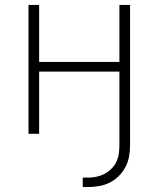

<svg xmlns="http://www.w3.org/2000/svg" viewBox="-20 -540 640 775"><path d="M335 215H314V177H335Q352 177 369 173.5Q386 170 401.5 162Q417 154 429.5 141.5Q442 129 449.5 113.5Q457 98 459.5 80.5Q462 63 462 46V-251H138V0H95V-520H138V-290H462V-520H505V46Q505 69 501 91.5Q497 114 486.5 134Q476 154 459.5 170.5Q443 187 423 197Q403 207 380 211Q357 215 335 215Z"/></svg>

Font: Iosevka Aile Extralight
Style: Regular
Weight: 200
Designer: Belleve Invis
Foundry: Belleve Invis
Version: Version 31.1.0; ttfautohint (v1.8.4)